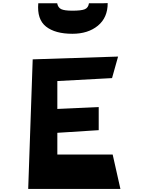

<svg xmlns="http://www.w3.org/2000/svg" viewBox="-20 -1219 959 1239"><path d="M447 -1001Q336 -1001 277 -1047.5Q218 -1094 227 -1198H349Q354 -1170 375 -1160Q396 -1150 447 -1150Q505 -1150 527.5 -1159.5Q550 -1169 554 -1198H646L675 -1199Q675 -1105 611.5 -1053Q548 -1001 447 -1001ZM707 -222 757 0H162L191 -836L742 -854L703 -715L350 -696V-516L617 -528V-379L350 -362V-222Z"/></svg>

Font: OpenDyslexic
Style: Bold
Weight: 800
Designer: Abbie Gonzalez
Version: Version 0.920;hotconv 1.0.109;makeotfexe 2.5.65596